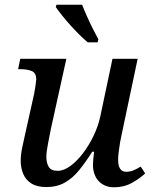

<svg xmlns="http://www.w3.org/2000/svg" viewBox="-20 -786 653 816"><path d="M465 10Q436 10 415.5 -3Q395 -16 385 -37.5Q375 -59 375 -85Q375 -96 376.5 -111.5Q378 -127 380 -141H372Q344 -97 316.5 -63Q289 -29 255.5 -10Q222 9 177 9Q137 9 113 -6.5Q89 -22 78.5 -47.5Q68 -73 68 -102Q68 -127 74 -157Q80 -187 86 -212L125 -387Q128 -402 131 -422.5Q134 -443 134 -448Q134 -476 115 -484Q96 -492 67 -492H57L66 -536H262L196 -237Q191 -211 184 -175.5Q177 -140 177 -119Q177 -94 187 -77Q197 -60 225 -60Q251 -60 279 -80.5Q307 -101 332.5 -134.5Q358 -168 377.5 -208.5Q397 -249 406 -290L458 -536H565L497 -214Q494 -202 490.5 -182Q487 -162 484.5 -141Q482 -120 482 -106Q482 -82 490.5 -69Q499 -56 515 -56Q532 -56 546 -61.5Q560 -67 578 -78L597 -49Q575 -28 541 -9Q507 10 465 10ZM353 -606Q335 -621 316 -640Q297 -659 279 -679Q261 -699 245 -719Q229 -739 217 -756L220 -766H329Q337 -745 349 -718Q361 -691 374 -665Q387 -639 398 -619L395 -606Z"/></svg>

Font: ET Text
Style: Italic
Weight: 470
Italic angle: -12°
Designer: Monotype Design Team
Foundry: Monotype Imaging Inc.
Version: Version 2.009